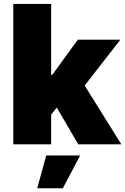

<svg xmlns="http://www.w3.org/2000/svg" viewBox="-20 -748 649 995"><path d="M224.6 -127.4V-360.8H251.5L383.3 -542.5H604L382.3 -257.8H327.1ZM48.8 0V-727.5H245.1V0ZM385.3 0 260.7 -213.9 388.2 -353.5 608.9 0ZM172.9 227.5 219.7 57.6H395.5L305.7 227.5Z"/></svg>

Font: Inter 16pt Black
Style: Regular
Weight: 900
Version: Version 4.001;git-66647c0bb